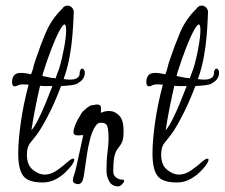

<svg xmlns="http://www.w3.org/2000/svg" viewBox="-20 -649 802 685"><path d="M282 -395Q282 -395 282.5 -388Q283 -381 278 -371Q273 -361 256 -351Q250 -347 234 -345Q218 -343 198 -342Q187 -313 174 -283.5Q161 -254 147 -228Q126 -188 111.5 -169Q97 -150 89 -140.5Q81 -131 78 -118Q77 -112 76.5 -107Q76 -102 76 -97Q76 -60 97.5 -43Q119 -26 139 -26Q162 -26 185 -42.5Q208 -59 223 -73Q235 -83 241 -83Q245 -83 245 -79Q245 -72 234 -57Q228 -49 214 -35Q200 -21 179 -9.5Q158 2 132 2Q80 2 62.5 -22Q45 -46 45 -102Q45 -146 54 -210.5Q63 -275 82 -347Q77 -347 72 -347.5Q67 -348 63 -348Q50 -348 43 -344Q37 -341 33 -341Q23 -341 23 -356Q23 -373 32 -382Q39 -389 56 -389Q69 -389 91 -384Q93 -390 95 -395Q97 -400 98 -405Q100 -415 102 -421Q104 -427 107 -436Q124 -487 144 -534Q164 -581 202 -618Q209 -629 221 -629Q230 -629 237 -621.5Q244 -614 243 -604Q243 -604 242 -579Q241 -554 238 -518.5Q235 -483 229 -451Q226 -432 220.5 -410.5Q215 -389 207 -367Q213 -366 218.5 -365.5Q224 -365 229 -365Q244 -365 252 -369Q261 -374 262.5 -379Q264 -384 264 -384Q264 -404 274 -404Q279 -404 282 -395ZM211 -562Q205 -563 192 -539Q179 -515 164 -476Q149 -437 135 -393Q134 -389 133 -385.5Q132 -382 131 -378Q138 -376 145 -375Q152 -374 160 -372Q164 -371 169 -371Q174 -371 178 -369Q182 -380 185 -388.5Q188 -397 191 -404Q202 -441 209 -480Q216 -519 216 -541Q216 -559 211 -562ZM167 -342H149Q142 -342 135.5 -342Q129 -342 123 -343Q114 -305 105.5 -261.5Q97 -218 92 -184Q104 -198 117 -224Q130 -250 143 -281.5Q156 -313 167 -342Z M421 -182Q421 -159 417.5 -148Q414 -137 408.5 -130Q403 -123 397 -114Q391 -105 387.5 -87.5Q384 -70 384 -37Q384 -24 394 -16Q404 -8 417 -8Q423 -8 423 -4Q423 1 415.5 8.5Q408 16 402 16Q380 16 370 -1.5Q360 -19 360 -39Q360 -72 362 -91.5Q364 -111 366 -128.5Q368 -146 367 -172Q366 -190 362 -200.5Q358 -211 341 -211Q332 -211 328.5 -208Q325 -205 320 -198Q309 -182 301.5 -153.5Q294 -125 289.5 -93.5Q285 -62 281.5 -37.5Q278 -13 275 -5Q272 2 267.5 5Q263 8 258 8Q254 8 250.5 6.5Q247 5 245 4Q240 1 240 -6Q240 -13 243.5 -22.5Q247 -32 249 -40Q251 -48 255.5 -68.5Q260 -89 265 -111.5Q270 -134 273.5 -150.5Q277 -167 277 -167Q272 -167 267 -166.5Q262 -166 257 -166Q242 -166 242 -178Q242 -186 248 -202Q254 -218 270 -244Q275 -252 290 -264Q305 -276 315 -274Q319 -276 322 -276Q325 -276 327 -276Q338 -276 339.5 -268.5Q341 -261 340 -253.5Q339 -246 341 -247Q355 -253 369 -253Q390 -253 405.5 -236.5Q421 -220 421 -182Z M761 -395Q761 -395 761.5 -388Q762 -381 757 -371Q752 -361 735 -351Q729 -347 713 -345Q697 -343 677 -342Q666 -313 653 -283.5Q640 -254 626 -228Q605 -188 590.5 -169Q576 -150 568 -140.5Q560 -131 557 -118Q556 -112 555.5 -107Q555 -102 555 -97Q555 -60 576.5 -43Q598 -26 618 -26Q641 -26 664 -42.5Q687 -59 702 -73Q714 -83 720 -83Q724 -83 724 -79Q724 -72 713 -57Q707 -49 693 -35Q679 -21 658 -9.5Q637 2 611 2Q559 2 541.5 -22Q524 -46 524 -102Q524 -146 533 -210.5Q542 -275 561 -347Q556 -347 551 -347.5Q546 -348 542 -348Q529 -348 522 -344Q516 -341 512 -341Q502 -341 502 -356Q502 -373 511 -382Q518 -389 535 -389Q548 -389 570 -384Q572 -390 574 -395Q576 -400 577 -405Q579 -415 581 -421Q583 -427 586 -436Q603 -487 623 -534Q643 -581 681 -618Q688 -629 700 -629Q709 -629 716 -621.5Q723 -614 722 -604Q722 -604 721 -579Q720 -554 717 -518.5Q714 -483 708 -451Q705 -432 699.5 -410.5Q694 -389 686 -367Q692 -366 697.5 -365.5Q703 -365 708 -365Q723 -365 731 -369Q740 -374 741.5 -379Q743 -384 743 -384Q743 -404 753 -404Q758 -404 761 -395ZM690 -562Q684 -563 671 -539Q658 -515 643 -476Q628 -437 614 -393Q613 -389 612 -385.5Q611 -382 610 -378Q617 -376 624 -375Q631 -374 639 -372Q643 -371 648 -371Q653 -371 657 -369Q661 -380 664 -388.5Q667 -397 670 -404Q681 -441 688 -480Q695 -519 695 -541Q695 -559 690 -562ZM646 -342H628Q621 -342 614.5 -342Q608 -342 602 -343Q593 -305 584.5 -261.5Q576 -218 571 -184Q583 -198 596 -224Q609 -250 622 -281.5Q635 -313 646 -342Z"/></svg>

Font: Ingrid Darling
Style: Regular
Weight: 400
Designer: Robert E. Leuschke
Foundry: Robert E. Leuschke
Version: Version 1.010; ttfautohint (v1.8.3)